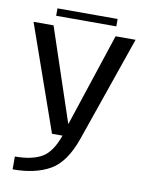

<svg xmlns="http://www.w3.org/2000/svg" viewBox="-98 -756 819 1059"><g transform="rotate(10 311.5 -227.0)"><path d="M227 0H386L591 -590.5H479L307 -70H305.5L131.5 -590.5H19.5ZM47 231Q173.5 231 255.8 184.2Q338 137.5 386 0L286 -0.5Q252.5 95.5 197.5 127.2Q142.5 159 47 159ZM136.5 -645H473.5V-686.5H136.5Z"/></g></svg>

Font: Anybody SemiExpanded
Style: Regular
Weight: 400
Width: 6
Designer: Tyler Finck
Foundry: Etcetera Type Company
Version: Version 1.113;gftools[0.9.25]